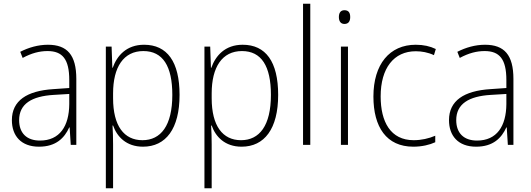

<svg xmlns="http://www.w3.org/2000/svg" viewBox="-20 -780 2862 1034"><path d="M238 -539C185 -539 134 -524 89 -501L102 -468C150 -494 193 -505 236 -505C316 -505 353 -462 353 -349V-306L267 -300C125 -291 44 -238 44 -133C44 -49 93 10 190 10C282 10 327 -37 353 -94H355L361 0H391V-355C391 -484 342 -539 238 -539ZM270 -269 353 -274V-219C352 -101 302 -23 195 -23C124 -23 83 -63 83 -133C83 -220 150 -262 270 -269Z M756 -539C661 -539 610 -480 587 -415H585L581 -529H550V234H589V-1C589 -36 588 -73 586 -104H589C610 -44 660 10 750 10C873 10 947 -86 947 -269C947 -448 880 -539 756 -539ZM752 -505C857 -505 908 -424 908 -269C908 -103 846 -25 747 -25C648 -25 589 -102 589 -251V-277C589 -418 645 -505 752 -505Z M1287 -539C1192 -539 1141 -480 1118 -415H1116L1112 -529H1081V234H1120V-1C1120 -36 1119 -73 1117 -104H1120C1141 -44 1191 10 1281 10C1404 10 1478 -86 1478 -269C1478 -448 1411 -539 1287 -539ZM1283 -505C1388 -505 1439 -424 1439 -269C1439 -103 1377 -25 1278 -25C1179 -25 1120 -102 1120 -251V-277C1120 -418 1176 -505 1283 -505Z M1651 0V-760H1612V0Z M1835 -725C1813 -725 1805 -709 1805 -688C1805 -667 1814 -651 1835 -651C1857 -651 1866 -666 1866 -688C1866 -709 1859 -725 1835 -725ZM1854 -529H1816V0H1854Z M2206 10C2252 10 2294 0 2324 -14V-49C2289 -34 2249 -25 2208 -25C2083 -25 2030 -124 2030 -261C2030 -413 2101 -504 2219 -504C2251 -504 2285 -498 2317 -483L2327 -516C2296 -531 2261 -539 2219 -539C2078 -539 1991 -434 1991 -260C1991 -96 2061 10 2206 10Z M2592 -539C2539 -539 2488 -524 2443 -501L2456 -468C2504 -494 2547 -505 2590 -505C2670 -505 2707 -462 2707 -349V-306L2621 -300C2479 -291 2398 -238 2398 -133C2398 -49 2447 10 2544 10C2636 10 2681 -37 2707 -94H2709L2715 0H2745V-355C2745 -484 2696 -539 2592 -539ZM2624 -269 2707 -274V-219C2706 -101 2656 -23 2549 -23C2478 -23 2437 -63 2437 -133C2437 -220 2504 -262 2624 -269Z"/></svg>

Font: Noto Sans Devanagari SemiCondensed ExtraLight
Style: Regular
Weight: 200
Width: 4
Designer: Jelle Bosma - Monotype Design Team
Foundry: Monotype Imaging Inc.
Version: Version 2.004